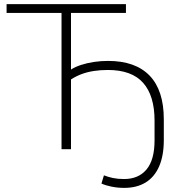

<svg xmlns="http://www.w3.org/2000/svg" viewBox="-20 -725 878 933"><path d="M584 188Q551 188 522 182Q493 176 473 167L485 127Q505 135 529 140Q553 145 583 145Q653 145 692 98.5Q731 52 731 -43V-139Q731 -260 675.5 -322.5Q620 -385 504 -385Q468 -385 435.5 -380Q403 -375 375.5 -364.5Q348 -354 325 -339V0H279V-662H12V-705H592V-662H325V-387Q345 -400 374 -409.5Q403 -419 436.5 -424Q470 -429 505 -429Q638 -429 707 -357.5Q776 -286 776 -145V-44Q776 31 753.5 83Q731 135 688 161.5Q645 188 584 188Z"/></svg>

Font: Nunito Sans 10pt ExtraLight
Style: Regular
Weight: 250
Designer: Vernon Adams
Foundry: Vernon Adams
Version: Version 3.101;gftools[0.9.27]